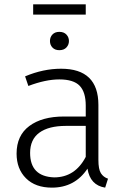

<svg xmlns="http://www.w3.org/2000/svg" viewBox="-20 -849 571 880"><path d="M462 11Q393 0 381 -76Q323 11 218 11Q142 11 99 -32Q56 -75 56 -145Q56 -228 114.5 -271.5Q173 -315 273 -315H373V-365Q373 -427 345 -456Q317 -485 252 -485Q189 -485 110 -455L95 -499Q178 -534 260 -534Q431 -534 431 -368V-116Q431 -73 442.5 -55Q454 -37 475 -30ZM228 -36Q324 -36 373 -130V-272H282Q203 -272 160.5 -241Q118 -210 118 -148Q118 -40 228 -36ZM252 -619Q232 -619 220.5 -631Q209 -643 209 -661Q209 -679 220.5 -691Q232 -703 252 -703Q273 -703 284.5 -690.5Q296 -678 296 -661Q296 -644 284.5 -631.5Q273 -619 252 -619ZM373 -782H132V-829H373Z"/></svg>

Font: Trujillo Light
Style: Regular
Weight: 300
Designer: Fira Sans original fonts by bBox Type GmbH, Carrois Corporate GbR, & Edenspiekermann AG / Changes by Cristiano Sobral
Foundry: Fira Sans original fonts by bBox Type GmbH, Carrois Corporate GbR, & Edenspiekermann AG / Changes by Cristiano Sobral
Version: Version 4.301;July 28, 2020;FontCreator 13.0.0.2655 64-bit